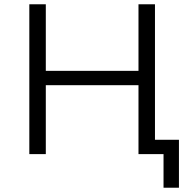

<svg xmlns="http://www.w3.org/2000/svg" viewBox="-20 -720 885 897"><path d="M816 -67H704V-700H627V-389H194V-700H117V0H194V-322H627V0H744V157H816Z"/></svg>

Font: Montserrat-Alt1
Style: Regular
Weight: 400
Designer: Differentunic
Foundry: Differentunic
Version: Version 7.222